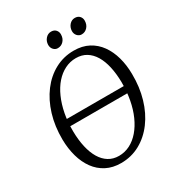

<svg xmlns="http://www.w3.org/2000/svg" viewBox="-216 -1063 1116 1209"><g transform="rotate(-30 342.0 -459.0)"><path d="M109.5 -351.5 112 -402H580.5L578 -351.5ZM309 10Q248.5 10 202.8 -13.8Q157 -37.5 126 -80Q95 -122.5 79 -179.5Q63 -236.5 62 -302.5Q61 -399.5 86 -481.5Q111 -563.5 157 -624.5Q203 -685.5 265.8 -719.2Q328.5 -753 402.5 -753Q464 -753 509.8 -728.8Q555.5 -704.5 586 -661.8Q616.5 -619 632 -562.8Q647.5 -506.5 648 -442.5Q649.5 -346.5 625.2 -264.2Q601 -182 555.2 -120.5Q509.5 -59 446.8 -24.5Q384 10 309 10ZM320 -36Q362.5 -36 400.2 -55.2Q438 -74.5 468.5 -110Q499 -145.5 521 -194.5Q543 -243.5 554.2 -303.5Q565.5 -363.5 565 -431.5Q564 -493 552.8 -543.2Q541.5 -593.5 519.8 -629.8Q498 -666 465.8 -685.8Q433.5 -705.5 390.5 -705.5Q348 -705.5 310.2 -686.5Q272.5 -667.5 242 -632.8Q211.5 -598 189.8 -549.2Q168 -500.5 156.5 -440.8Q145 -381 146 -312.5Q147 -250.5 158.5 -199.8Q170 -149 192 -112.2Q214 -75.5 246 -55.8Q278 -36 320 -36ZM325 -816Q307 -816 294.2 -830.2Q281.5 -844.5 282 -865.5Q283 -891.5 299.5 -909.8Q316 -928 339 -928Q361 -928 373.2 -914.5Q385.5 -901 385 -881Q384.5 -853 367.5 -834.5Q350.5 -816 325 -816ZM498.5 -816Q480.5 -816 467.5 -830.2Q454.5 -844.5 455 -865.5Q456 -891.5 472.2 -909.8Q488.5 -928 511.5 -928Q533.5 -928 546 -914.5Q558.5 -901 558 -881Q557.5 -853 540.5 -834.5Q523.5 -816 498.5 -816Z"/></g></svg>

Font: Merriweather 28pt Light
Style: Italic
Weight: 300
Italic angle: -7.8°
Version: Version 2.101